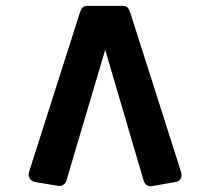

<svg xmlns="http://www.w3.org/2000/svg" viewBox="-20 -625 687 659"><path d="M280.1 -604.9H400.5Q412.6 -604.9 417.9 -599Q423.1 -593.1 427.1 -581.5L601.5 -34.6Q605.5 -21.7 600.2 -12.1Q595 -2.4 583.2 -0.4L501.3 14Q492.4 15.4 484.1 10.4Q475.8 5.5 472.8 -5.7L341.1 -454L208.4 -6.7Q205.7 3.4 197.6 9.1Q189.4 14.8 178 12.6L100.5 -0.2Q87.6 -3 81.8 -12.9Q76 -22.7 80 -35.6L254.4 -582.5Q258.1 -594 263.8 -599.4Q269.4 -604.9 280.1 -604.9Z"/></svg>

Font: Rubik Light
Style: Italic
Weight: 300
Italic angle: -12°
Designer: Hubert and Fischer
Foundry: Hubert and Fischer
Version: Version 2.300;gftools[0.9.30]